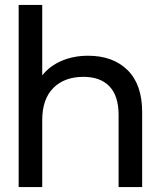

<svg xmlns="http://www.w3.org/2000/svg" viewBox="-20 -762 651 782"><path d="M499.5 -476.5C459.8 -515.5 406.3 -535 339 -535C299 -535 262.8 -528 230.5 -514C198.2 -500 172 -480.3 152 -455V-742H56V0H152V-273C152 -329.7 167 -373.2 197 -403.5C227 -433.8 268 -449 320 -449C366 -449 401.3 -436 426 -410C450.7 -384 463 -345.3 463 -294V0H559V-305C559 -380.3 539.2 -437.5 499.5 -476.5Z"/></svg>

Font: Rookery
Style: Regular
Weight: 400
Designer: Ryan Kimball / Julieta Ulanovsky
Foundry: Motorola Mobility LLC.
Version: Version 1.0